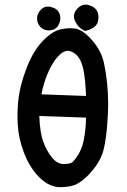

<svg xmlns="http://www.w3.org/2000/svg" viewBox="-20 -795 540 814"><path d="M55.2 -267.1Q54.2 -285.6 54.2 -295.2Q54.2 -304.7 54.2 -314.9Q54.2 -325.2 55.4 -344.2Q56.6 -363.3 59.1 -381.8Q66.4 -438.5 93.3 -507.8Q120.1 -577.6 159.2 -619.1Q199.2 -661.1 233.9 -669.9Q256.8 -675.3 277.8 -675.3Q288.6 -675.3 298.8 -673.8Q331.1 -669.4 370.8 -624Q410.6 -578.6 421.4 -524.9Q438.5 -442.9 438.5 -353.5Q438.5 -316.9 435.5 -279.8Q430.7 -206.5 418.9 -159.2Q404.8 -103.5 351.6 -49.8Q318.4 -17.1 292 -9.3Q266.1 -1.5 237.3 -1.5Q228 -1.5 223.6 -2Q182.1 -7.8 147 -43L139.6 -50.3Q102.5 -91.8 80.6 -150.1Q58.6 -208.5 55.2 -267.1ZM288.6 -108.4Q323.7 -147.5 334 -196Q344.2 -244.6 344.7 -296.4L146.5 -303.2Q149.4 -231 164.1 -192.1Q178.7 -153.3 201.7 -125.5Q223.6 -99.6 250.7 -99.6Q277.8 -99.6 288.6 -108.4ZM267.1 -579.6Q245.6 -579.6 220.7 -549.8Q198.2 -522.5 180.9 -480.5Q163.6 -438.5 155.8 -395L344.7 -388.2Q342.3 -459.5 333 -502.4Q323.7 -545.4 301.8 -564.5Q283.2 -579.6 267.1 -579.6ZM293.9 -719.2Q293.5 -722.7 293.5 -724.1Q293.5 -725.6 293.5 -726.1Q293.5 -744.1 309.1 -759.8Q324.7 -775.4 342.8 -775.4Q350.1 -775.4 357.9 -772.9Q385.7 -764.2 393.6 -743.7Q397.5 -732.9 397.5 -722.4Q397.5 -711.9 394.5 -701.7Q388.2 -677.2 345.2 -664.6L342.8 -663.6Q334 -666.5 328.1 -670.2Q322.3 -673.8 318.4 -677.5Q314.5 -681.2 312.5 -683.6Q310.5 -686 308.6 -688.5Q296.4 -705.1 293.9 -719.2ZM137.2 -716.8Q137.2 -738.3 154.3 -754.9Q166 -767.1 182.6 -767.1Q190.4 -767.1 198.7 -764.6Q214.4 -760.3 222.7 -752Q235.8 -738.3 235.8 -717.8Q235.8 -703.6 228 -689Q215.8 -666 183.6 -666H183.1Q164.1 -668 151.9 -679.7L148.9 -683.6Q137.2 -697.8 137.2 -716.8Z"/></svg>

Font: Bakudai
Style: Bold
Weight: 700
Version: Version 1.48